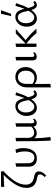

<svg xmlns="http://www.w3.org/2000/svg" viewBox="1384 -2135 1040 3848"><g transform="rotate(-90 1904.0 -211.0)"><path d="M332 68Q332 40 313.5 29.5Q295 19 253 11Q247 10 228 6Q146 -13 104 -62.5Q62 -112 62 -202Q62 -316 139 -435.5Q216 -555 323 -658L81 -646L84 -711H392L397 -661Q283 -560 205 -444Q127 -328 127 -218Q127 -153 158 -111.5Q189 -70 252 -55Q261 -53 304.5 -44Q348 -35 370 -13Q392 9 392 46Q392 86 371 122Q350 158 309 195L279 165Q332 117 332 68Z M488 -148V-409L556 -420V-171Q556 -111 586 -76.5Q616 -42 667 -42Q730 -42 761.5 -93Q793 -144 793 -234Q793 -329 761 -408L830 -421Q860 -348 860 -268Q860 -139 807 -65.5Q754 8 647 8Q573 8 530.5 -33.5Q488 -75 488 -148Z M997 -409 1065 -420V-174Q1065 -114 1093 -80Q1121 -46 1170 -46Q1201 -46 1233.5 -60.5Q1266 -75 1289 -104V-409L1357 -420V-91Q1357 -44 1390 -44Q1402 -44 1413.5 -51Q1425 -58 1434 -71L1449 -43Q1436 -21 1413 -8Q1390 5 1362 5Q1331 5 1312.5 -12Q1294 -29 1290 -61Q1263 -28 1229 -11.5Q1195 5 1158 5Q1127 5 1100.5 -7Q1074 -19 1057 -44Q1060 123 1082 278L1011 289Q1002 134 999.5 -21Q997 -176 997 -409Z M1504 -195Q1504 -262 1530.5 -314Q1557 -366 1601.5 -394.5Q1646 -423 1699 -423Q1771 -423 1807 -375.5Q1843 -328 1863 -241Q1896 -325 1921 -421L1976 -409Q1931 -262 1879 -167Q1894 -104 1911 -73Q1928 -42 1953 -42Q1964 -42 1975 -48Q1986 -54 1994 -65L2019 -37Q2006 -17 1984 -4.5Q1962 8 1937 8Q1900 8 1877 -20.5Q1854 -49 1838 -100Q1759 8 1667 8Q1618 8 1581 -18.5Q1544 -45 1524 -91.5Q1504 -138 1504 -195ZM1691 -44Q1759 -44 1823 -158Q1818 -175 1813 -204Q1797 -287 1768.5 -330.5Q1740 -374 1689 -374Q1658 -374 1631.5 -354Q1605 -334 1589.5 -296.5Q1574 -259 1574 -209Q1574 -138 1607 -91Q1640 -44 1691 -44Z M2077 -193Q2077 -262 2104.5 -314Q2132 -366 2179.5 -394.5Q2227 -423 2287 -423Q2345 -423 2390 -397Q2435 -371 2459.5 -324Q2484 -277 2484 -216Q2484 -153 2457 -102Q2430 -51 2382.5 -21.5Q2335 8 2275 8Q2237 8 2203.5 -3.5Q2170 -15 2146 -37L2145 98Q2145 152 2147 278L2076 289Q2077 125 2077 -193ZM2263 -41Q2332 -41 2371.5 -88Q2411 -135 2411 -212Q2411 -286 2374.5 -329Q2338 -372 2279 -372Q2220 -372 2183.5 -327.5Q2147 -283 2147 -206L2146 -82Q2166 -63 2198.5 -52Q2231 -41 2263 -41Z M2617 -80V-409L2687 -420V-91Q2687 -44 2721 -44Q2749 -44 2768 -71L2782 -43Q2768 -21 2743 -8Q2718 5 2688 5Q2653 5 2635 -17Q2617 -39 2617 -80Z M2963 -196H2954V0H2887V-409L2954 -420V-217L3157 -414H3246L3025 -217Q3156 -116 3253 0H3163Q3088 -98 2963 -196Z M3293 -195Q3293 -262 3319.5 -314Q3346 -366 3390.5 -394.5Q3435 -423 3488 -423Q3560 -423 3596 -375.5Q3632 -328 3652 -241Q3685 -325 3710 -421L3765 -409Q3720 -262 3668 -167Q3683 -104 3700 -73Q3717 -42 3742 -42Q3753 -42 3764 -48Q3775 -54 3783 -65L3808 -37Q3795 -17 3773 -4.5Q3751 8 3726 8Q3689 8 3666 -20.5Q3643 -49 3627 -100Q3548 8 3456 8Q3407 8 3370 -18.5Q3333 -45 3313 -91.5Q3293 -138 3293 -195ZM3552 -711H3623L3551 -509H3506ZM3480 -44Q3548 -44 3612 -158Q3607 -175 3602 -204Q3586 -287 3557.5 -330.5Q3529 -374 3478 -374Q3447 -374 3420.5 -354Q3394 -334 3378.5 -296.5Q3363 -259 3363 -209Q3363 -138 3396 -91Q3429 -44 3480 -44Z"/></g></svg>

Font: LXGW Bright TC
Style: Regular
Weight: 400
Designer: Christian Thalmann (Catharsis Fonts)
Foundry: LXGW / Christian Thalmann (Catharsis Fonts) / Fontworks Inc.
Version: Version 5.501